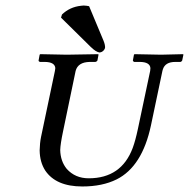

<svg xmlns="http://www.w3.org/2000/svg" viewBox="-20 -656 677 688"><path d="M299.3 -633.8 351.1 -509.8Q357.4 -494.1 356.4 -483.9Q351.6 -470.2 337.4 -467.8Q324.2 -469.2 305.2 -487.8L198.7 -592.8L202.1 -604Q230 -630.9 270 -635.3Q275.4 -635.7 279.8 -636.2Q291 -635.7 299.3 -633.8ZM274.9 12.2Q180.7 12.2 142.1 -44.9Q122.6 -75.2 122.1 -117.2Q122.6 -143.1 127 -165L176.8 -401.9Q177.7 -406.7 178.2 -412.1Q176.3 -433.6 141.1 -434.1H123Q118.7 -435.5 118.2 -439L122.1 -460L124 -461.9Q125 -461.9 219.2 -460L332 -461.9L333 -460L329.1 -439Q326.2 -434.6 321.8 -434.1H300.8Q259.3 -433.1 251 -401.9L206.1 -186Q196.3 -139.6 195.8 -118.2Q196.8 -78.1 219.2 -50.8Q249.5 -17.1 297.9 -17.1Q415 -17.1 455.6 -126Q465.3 -152.3 474.1 -193.8L518.1 -401.9Q519 -406.7 519 -412.1Q517.1 -433.6 481.9 -434.1H460.9Q457 -435.5 456.1 -439L460 -460L461.9 -461.9Q462.9 -461.9 557.1 -460L636.2 -461.9L637.2 -460L632.8 -439Q630.4 -434.6 626 -434.1H607.9Q571.8 -434.1 563.5 -407.2Q562.5 -404.3 562 -401.9L521 -207Q489.7 -59.1 397.9 -13.2Q346.7 12.2 274.9 12.2Z"/></svg>

Font: Linux Libertine Capitals O
Style: Bold Italic Samll Caps
Weight: 400
Italic angle: -12°
Designer: Philipp H. Poll
Foundry: Philipp H. Poll
Version: Version 5.0.4